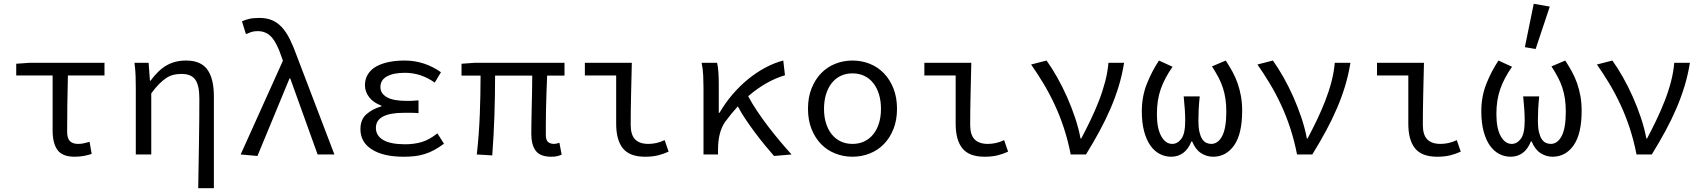

<svg xmlns="http://www.w3.org/2000/svg" viewBox="-20 -819 9040 1018"><path d="M376 12Q311 12 285 -23.5Q259 -59 259 -127V-419H66V-481L136 -486H534V-419H340Q338 -341 337 -265.5Q336 -190 336 -121Q336 -86 350.5 -71Q365 -56 394 -56Q409 -56 423.5 -59Q438 -62 455 -67L466 -3Q449 3 425.5 7.5Q402 12 376 12Z M1031 179Q1032 119 1033 57Q1034 -5 1035 -66Q1036 -127 1036.5 -185.5Q1037 -244 1037 -297Q1037 -366 1015.5 -396.5Q994 -427 943 -427Q920 -427 900.5 -422.5Q881 -418 862.5 -406Q844 -394 824 -374Q804 -354 782 -324V0H700V-353Q700 -382 699 -415Q698 -448 693 -486H768L775 -391H778Q819 -447 863.5 -472.5Q908 -498 967 -498Q1045 -498 1079.5 -450Q1114 -402 1114 -308V179Z M1345 8 1256 0 1480 -497 1472 -520Q1448 -591 1419.5 -622.5Q1391 -654 1346 -654Q1326 -654 1311.5 -649Q1297 -644 1284 -638L1263 -706Q1280 -714 1301.5 -719Q1323 -724 1355 -724Q1393 -724 1422 -712Q1451 -700 1474.5 -674.5Q1498 -649 1517 -610.5Q1536 -572 1555 -519L1753 0H1664L1519 -403H1515Z M2120 12Q2013 12 1952 -26.5Q1891 -65 1891 -134Q1891 -186 1923.5 -214Q1956 -242 2002 -255V-259Q1959 -275 1937 -304Q1915 -333 1915 -367Q1915 -400 1930.5 -425Q1946 -450 1974 -466Q2002 -482 2040.5 -490Q2079 -498 2125 -498Q2179 -498 2227.5 -482Q2276 -466 2318 -436L2285 -381Q2212 -433 2127 -433Q2066 -433 2031.5 -414Q1997 -395 1997 -357Q1997 -324 2030.5 -304Q2064 -284 2138 -284Q2152 -284 2166.5 -284.5Q2181 -285 2199 -287V-219Q2178 -221 2159.5 -221Q2141 -221 2123 -221Q1973 -221 1973 -141Q1973 -100 2011.5 -77Q2050 -54 2129 -54Q2174 -54 2214.5 -65.5Q2255 -77 2299 -112L2334 -57Q2307 -37 2282 -23.5Q2257 -10 2231 -2Q2205 6 2178 9Q2151 12 2120 12Z M2903 12Q2845 12 2821 -19Q2797 -50 2797 -110Q2797 -129 2797.5 -164.5Q2798 -200 2799 -243Q2800 -286 2801 -332Q2802 -378 2802 -418H2605Q2605 -315 2601.5 -208.5Q2598 -102 2590 5L2508 0Q2520 -108 2524 -213.5Q2528 -319 2528 -418H2427V-481L2496 -486H2973V-418H2881Q2879 -377 2877.5 -329.5Q2876 -282 2875 -237.5Q2874 -193 2874 -157.5Q2874 -122 2874 -104Q2874 -78 2885 -67Q2896 -56 2919 -56Q2924 -56 2930 -57.5Q2936 -59 2946 -62L2958 1Q2947 6 2934 9Q2921 12 2903 12Z M3400 12Q3319 12 3283 -32Q3247 -76 3247 -163V-419H3081V-486H3330Q3329 -445 3328 -402Q3327 -359 3326 -316.5Q3325 -274 3324.5 -233.5Q3324 -193 3324 -157Q3324 -104 3347.5 -80Q3371 -56 3418 -56Q3437 -56 3459 -60.5Q3481 -65 3504 -76L3525 -15Q3499 -3 3469.5 4.5Q3440 12 3400 12Z M4084 8Q4062 -17 4036.5 -48Q4011 -79 3985.5 -113Q3960 -147 3935.5 -183Q3911 -219 3892 -255Q3857 -217 3824 -172Q3787 -118 3787 -25V0H3710V-353Q3710 -382 3708.5 -418Q3707 -454 3700 -486H3782Q3787 -466 3789 -435.5Q3791 -405 3791 -373V-221H3795Q3825 -273 3864 -318.5Q3903 -364 3947.5 -400Q3992 -436 4039 -461Q4086 -486 4133 -498L4142 -420Q4094 -406 4045 -378.5Q3996 -351 3947 -309Q3967 -271 3994.5 -230Q4022 -189 4052.5 -149Q4083 -109 4115 -71Q4147 -33 4177 0Z M4500 12Q4452 12 4409 -5Q4366 -22 4334 -54.5Q4302 -87 4283 -134.5Q4264 -182 4264 -242Q4264 -303 4283 -350.5Q4302 -398 4334 -431Q4366 -464 4409 -481Q4452 -498 4500 -498Q4548 -498 4591 -481Q4634 -464 4666 -431Q4698 -398 4717 -350.5Q4736 -303 4736 -242Q4736 -182 4717 -134.5Q4698 -87 4666 -54.5Q4634 -22 4591 -5Q4548 12 4500 12ZM4500 -56Q4535 -56 4563 -69.5Q4591 -83 4610.5 -107.5Q4630 -132 4640.5 -166Q4651 -200 4651 -242Q4651 -284 4640.5 -318.5Q4630 -353 4610.5 -378Q4591 -403 4563 -416.5Q4535 -430 4500 -430Q4465 -430 4437 -416.5Q4409 -403 4389.5 -378Q4370 -353 4359.5 -318.5Q4349 -284 4349 -242Q4349 -200 4359.5 -166Q4370 -132 4389.5 -107.5Q4409 -83 4437 -69.5Q4465 -56 4500 -56Z M5200 12Q5119 12 5083 -32Q5047 -76 5047 -163V-419H4881V-486H5130Q5129 -445 5128 -402Q5127 -359 5126 -316.5Q5125 -274 5124.5 -233.5Q5124 -193 5124 -157Q5124 -104 5147.5 -80Q5171 -56 5218 -56Q5237 -56 5259 -60.5Q5281 -65 5304 -76L5325 -15Q5299 -3 5269.5 4.5Q5240 12 5200 12Z M5657 0Q5643 -72 5621.5 -138Q5600 -204 5572 -264Q5544 -324 5512 -377Q5480 -430 5447 -477L5529 -498Q5557 -459 5585 -409.5Q5613 -360 5637 -306Q5661 -252 5680 -195.5Q5699 -139 5709 -85H5713Q5738 -132 5762 -182Q5786 -232 5806 -283Q5826 -334 5839.5 -385.5Q5853 -437 5857 -486H5940Q5930 -423 5912 -363.5Q5894 -304 5868.5 -244.5Q5843 -185 5810.5 -125Q5778 -65 5738 0Z M6190 12Q6157 12 6128.5 -3Q6100 -18 6079 -48Q6058 -78 6046 -123.5Q6034 -169 6034 -229Q6034 -307 6060.5 -374Q6087 -441 6125 -498L6197 -465Q6176 -435 6160.5 -406Q6145 -377 6134.5 -347Q6124 -317 6119 -284.5Q6114 -252 6114 -214Q6114 -138 6137 -97Q6160 -56 6195 -56Q6223 -56 6243.5 -83Q6264 -110 6264 -178Q6264 -208 6262 -238.5Q6260 -269 6256 -308H6341Q6337 -269 6335.5 -238.5Q6334 -208 6334 -178Q6334 -143 6339.5 -119.5Q6345 -96 6354 -82Q6363 -68 6375.5 -62Q6388 -56 6402 -56Q6438 -56 6460 -97.5Q6482 -139 6482 -227Q6482 -264 6477.5 -294.5Q6473 -325 6464 -353Q6455 -381 6440.5 -408.5Q6426 -436 6406 -467L6479 -498Q6498 -469 6514 -440Q6530 -411 6541.5 -378.5Q6553 -346 6559.5 -310Q6566 -274 6566 -232Q6566 -109 6523.5 -48.5Q6481 12 6412 12Q6377 12 6347.5 -7.5Q6318 -27 6301 -69H6297Q6280 -27 6252.5 -7.5Q6225 12 6190 12Z M6857 0Q6843 -72 6821.5 -138Q6800 -204 6772 -264Q6744 -324 6712 -377Q6680 -430 6647 -477L6729 -498Q6757 -459 6785 -409.5Q6813 -360 6837 -306Q6861 -252 6880 -195.5Q6899 -139 6909 -85H6913Q6938 -132 6962 -182Q6986 -232 7006 -283Q7026 -334 7039.5 -385.5Q7053 -437 7057 -486H7140Q7130 -423 7112 -363.5Q7094 -304 7068.5 -244.5Q7043 -185 7010.5 -125Q6978 -65 6938 0Z M7600 12Q7519 12 7483 -32Q7447 -76 7447 -163V-419H7281V-486H7530Q7529 -445 7528 -402Q7527 -359 7526 -316.5Q7525 -274 7524.5 -233.5Q7524 -193 7524 -157Q7524 -104 7547.5 -80Q7571 -56 7618 -56Q7637 -56 7659 -60.5Q7681 -65 7704 -76L7725 -15Q7699 -3 7669.5 4.5Q7640 12 7600 12Z M7990 12Q7957 12 7928.5 -3Q7900 -18 7879 -48Q7858 -78 7846 -123.5Q7834 -169 7834 -229Q7834 -307 7860.5 -374Q7887 -441 7925 -498L7997 -465Q7976 -435 7960.5 -406Q7945 -377 7934.5 -347Q7924 -317 7919 -284.5Q7914 -252 7914 -214Q7914 -138 7937 -97Q7960 -56 7995 -56Q8023 -56 8043.5 -83Q8064 -110 8064 -178Q8064 -208 8062 -238.5Q8060 -269 8056 -308H8141Q8137 -269 8135.5 -238.5Q8134 -208 8134 -178Q8134 -143 8139.5 -119.5Q8145 -96 8154 -82Q8163 -68 8175.5 -62Q8188 -56 8202 -56Q8238 -56 8260 -97.5Q8282 -139 8282 -227Q8282 -264 8277.5 -294.5Q8273 -325 8264 -353Q8255 -381 8240.5 -408.5Q8226 -436 8206 -467L8279 -498Q8298 -469 8314 -440Q8330 -411 8341.5 -378.5Q8353 -346 8359.5 -310Q8366 -274 8366 -232Q8366 -109 8323.5 -48.5Q8281 12 8212 12Q8177 12 8147.5 -7.5Q8118 -27 8101 -69H8097Q8080 -27 8052.5 -7.5Q8025 12 7990 12ZM8122 -559 8065 -569 8112 -799 8197 -784Z M8657 0Q8643 -72 8621.5 -138Q8600 -204 8572 -264Q8544 -324 8512 -377Q8480 -430 8447 -477L8529 -498Q8557 -459 8585 -409.5Q8613 -360 8637 -306Q8661 -252 8680 -195.5Q8699 -139 8709 -85H8713Q8738 -132 8762 -182Q8786 -232 8806 -283Q8826 -334 8839.5 -385.5Q8853 -437 8857 -486H8940Q8930 -423 8912 -363.5Q8894 -304 8868.5 -244.5Q8843 -185 8810.5 -125Q8778 -65 8738 0Z"/></svg>

Font: Source Code Pro
Style: Regular
Weight: 400
Monospace: yes
Designer: Paul D. Hunt, Teo Tuominen
Foundry: Adobe Systems Incorporated
Version: Version 2.030;PS 1.000;hotconv 16.6.51;makeotf.lib2.5.65220